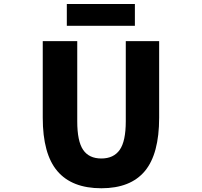

<svg xmlns="http://www.w3.org/2000/svg" viewBox="-20 -956 1040 989"><path d="M502 13.7Q350.6 13.7 275.4 -74.7Q200.2 -163.1 200.2 -349.6V-744.1H377.9V-331.1Q377.9 -228.5 408.2 -184.1Q438.5 -139.6 502 -139.6Q565.4 -139.6 596.7 -184.1Q627.9 -228.5 627.9 -331.1V-744.1H799.8V-349.6Q799.8 -163.1 726.1 -74.7Q652.3 13.7 502 13.7ZM324.2 -823.2V-935.5H674.8V-823.2Z"/></svg>

Font: GenEi Gothic M Heavy
Style: Regular
Weight: 800
Designer: o_tamon (Modified); [Source Han Sans]
Ryoko NISHIZUKA  (kana & ideographs); Paul D. Hunt (Latin, Greek & Cyrillic); Wenl
Version: Version 1.1a;Original Version 1.004